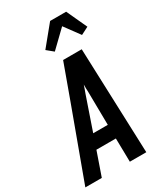

<svg xmlns="http://www.w3.org/2000/svg" viewBox="-256 -1070 994 1162"><g transform="rotate(-30 240.5 -489.5)"><path d="M-19 0 161 -490 250 -735H380L407 0H292L289 -164H153L96 0ZM186 -260H288L285 -490Q284 -504 284 -517.5Q284 -531 284 -544Q280 -531 275 -517.5Q270 -504 265 -490ZM232 -804 187 -841 300 -979H412L478 -836L425 -809L347 -915Z"/></g></svg>

Font: Iosevka Web
Style: Bold Italic
Weight: 700
Italic angle: -9°
Monospace: yes
Designer: Belleve Invis
Foundry: Belleve Invis
Version: Version 28.0.3; ttfautohint (v1.8.3)